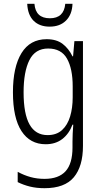

<svg xmlns="http://www.w3.org/2000/svg" viewBox="-20 -748 529 1009"><path d="M225 -542Q277 -542 309 -517.5Q341 -493 361 -452H364L371 -532H416V19Q416 126 368 183.5Q320 241 214 241Q172 241 137.5 232.5Q103 224 73 209V155Q106 173 140.5 182.5Q175 192 214 192Q288 192 324.5 152Q361 112 361 27V-4Q361 -24 362 -46Q363 -68 365 -93H361Q343 -45 307.5 -17.5Q272 10 220 10Q138 10 93 -59Q48 -128 48 -263Q48 -396 93 -469Q138 -542 225 -542ZM233 -493Q165 -493 134.5 -432Q104 -371 104 -263Q104 -149 135.5 -93.5Q167 -38 230 -38Q277 -38 306 -64.5Q335 -91 348.5 -136Q362 -181 362 -237V-294Q362 -387 332 -440Q302 -493 233 -493ZM361 -728Q359 -672 327 -640Q295 -608 241 -608Q188 -608 157 -638.5Q126 -669 123 -728H161Q167 -652 242 -652Q316 -652 323 -728Z"/></svg>

Font: Noto Sans Sinhala UI Condensed Light
Style: Regular
Weight: 300
Width: 3
Designer: Jelle Bosma - Monotype Design Team
Foundry: Monotype Imaging Inc.
Version: Version 2.006; ttfautohint (v1.8.4.7-5d5b)